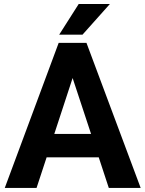

<svg xmlns="http://www.w3.org/2000/svg" viewBox="-20 -921 712 941"><path d="M513.2 0 463.9 -149.9H208.5L159.2 0H3.4L267.6 -710.9H403.8L669.4 0ZM246.1 -264.6H426.3L335.9 -538.6ZM270 -751 365.7 -901.4H518.6L384.3 -751Z"/></svg>

Font: Vazirmatn RD
Style: Bold
Weight: 700
Designer: Saber Rastikerdar
Foundry: Saber Rastikerdar
Version: Version 32.102